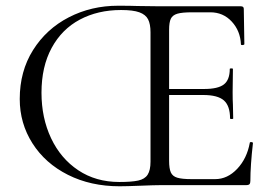

<svg xmlns="http://www.w3.org/2000/svg" viewBox="-20 -647 954 671"><path d="M49 -301Q49 -398 95.5 -472Q142 -546 220.5 -586.5Q299 -627 393 -627Q436 -627 461 -626L540 -625H822Q832 -625 832 -616L834 -493Q834 -490 828 -489.5Q822 -489 822 -492Q820 -539 790 -571.5Q760 -604 715 -604H651Q616 -604 599.5 -599Q583 -594 577 -581.5Q571 -569 571 -543V-85Q571 -58 577 -44.5Q583 -31 599.5 -26Q616 -21 649 -21H732Q775 -21 809 -57Q843 -93 853 -148Q853 -151 858.5 -150.5Q864 -150 864 -147Q855 -68 855 -15Q855 -7 852 -3.5Q849 0 840 0H542Q520 0 472 2Q422 4 398 4Q297 4 217.5 -36Q138 -76 93.5 -146Q49 -216 49 -301ZM690 -315H540V-336H693Q742 -336 762.5 -352Q783 -368 783 -406Q783 -408 788.5 -408Q794 -408 794 -406L793 -325Q793 -296 794 -281L795 -233Q795 -231 789.5 -231Q784 -231 784 -233Q784 -277 762.5 -296Q741 -315 690 -315ZM506 -82V-534Q506 -563 497.5 -579.5Q489 -596 467 -604Q445 -612 403 -612Q322 -612 259 -578.5Q196 -545 160.5 -479.5Q125 -414 125 -323Q125 -235 158.5 -164Q192 -93 253.5 -52Q315 -11 397 -11Q440 -11 463 -16Q486 -21 496 -36.5Q506 -52 506 -82Z"/></svg>

Font: Cormorant Infant
Style: Regular
Weight: 400
Designer: Christian Thalmann (Catharsis Fonts)
Foundry: Catharsis Fonts
Version: Version 4.000